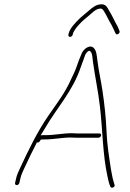

<svg xmlns="http://www.w3.org/2000/svg" viewBox="-20 -854 606 895"><path d="M318.8 -692 320.1 -698C320.9 -701.3 323.4 -706.3 327.6 -713C337.6 -728.5 348 -739.4 360 -751.5C372.7 -764.2 392.1 -778.2 405.6 -791C418.7 -802.6 431.1 -814 449.9 -814C457.2 -814 463.3 -804.2 465.7 -800C478.3 -779.9 488 -756.1 500.9 -736C506.5 -724.4 512.7 -710.7 518.4 -699C522.3 -686.9 542.1 -698.1 536.9 -710C532.3 -723.6 526.3 -736.2 518.7 -748C510.4 -764 501.7 -782.8 492.2 -798C484.1 -810.9 477.6 -834 454.5 -834C429 -834 412.3 -820.3 394.8 -805C379.9 -791.9 360.5 -777 347.4 -764C332.5 -749.2 305.9 -722.7 300.1 -698L298.8 -692C297.5 -686.7 301.2 -682 306.5 -682C311.7 -682 317.5 -686.7 318.8 -692ZM70.2 -1 76 -26C78.8 -38.1 85.1 -52.2 91 -65C109.6 -105.3 132 -151.5 151.9 -190C156.9 -188.7 161.3 -190.3 165 -195C167.2 -198.3 169.3 -204 174.1 -204H188.1C230.1 -204 267.9 -213 310.2 -213C318.7 -212.3 326.6 -212 333.9 -212H438.9C444.2 -212 450 -216.7 451.3 -222C452.5 -227.3 448.8 -232 443.6 -232H338.6C331.9 -232 324 -232.3 314.8 -233C272.5 -233 234.3 -224 192.7 -224H177.7C175 -224 172.3 -223.7 169.5 -223C176.1 -234.3 183 -245.7 190.3 -257C245 -351.7 319.4 -428.4 357.6 -544C364.5 -564.7 370.2 -576 376.8 -597C379.8 -605.4 393.7 -624.4 401.8 -614C411.2 -604.3 410.9 -583.5 413.4 -565C423.1 -495 437.3 -431.1 445.9 -357C458.5 -248.5 458.7 -131.6 481.2 -31L486.1 -9C489.2 2.4 490.8 7.9 494.3 16C499.3 27.5 519.4 17.1 513.6 6C506.6 -14.6 501.3 -38.7 497.5 -63C488.7 -120.3 479 -179.4 476.6 -241C474.3 -303.1 466.5 -372.4 457.6 -431.5C450 -482.3 440 -522.5 434.1 -572C431.1 -593.2 430.1 -615.6 419 -628C401.4 -650.9 366.5 -626.1 358.3 -599C350.4 -579.9 344.6 -565.8 338 -546C330.3 -522.7 323.4 -509.9 312.4 -487C283.9 -420.9 242.5 -368.8 204.3 -313C154.8 -240.9 112.5 -154.6 72.9 -69C66.8 -55.6 59.1 -39.5 56 -26L50.2 -1C49 4.3 52.6 9 57.9 9C63.2 9 69 4.3 70.2 -1Z"/></svg>

Font: HoneyBee
Style: UltLitIt
Weight: 100
Foundry: Cannot Into Space Fonts
Version: Version 0.89